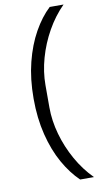

<svg xmlns="http://www.w3.org/2000/svg" viewBox="-99 -803 505 984"><g transform="rotate(-10 153.5 -311.0)"><path d="M72 -311Q72 -414 93.5 -499.5Q115 -585 152 -651Q189 -717 235 -760H307Q257 -710 220.5 -645Q184 -580 164 -509Q144 -438 144 -369V-253Q144 -184 164 -113Q184 -42 220.5 23Q257 88 307 138H235Q189 94 152 28.5Q115 -37 93.5 -123Q72 -209 72 -311Z"/></g></svg>

Font: IBM Plex Sans Condensed
Style: Regular
Weight: 400
Width: 3
Designer: Mike Abbink, Paul van der Laan, Pieter van Rosmalen
Foundry: Bold Monday
Version: Version 3.201